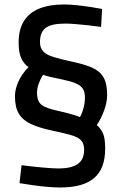

<svg xmlns="http://www.w3.org/2000/svg" viewBox="-20 -666 546 851"><path d="M245.6 165Q221.7 165 189 162.1Q156.4 159.2 123.5 154.6Q90.6 150 66.3 145.8L75.6 66.1Q89.6 68.1 106.6 70.1Q123.6 72.1 141.8 73.9Q160 75.7 177.7 77.2Q195.4 78.7 211.4 79.7Q227.4 80.7 239.4 80.7Q295.9 80.7 324.4 61Q352.9 41.3 352.9 -2Q352.9 -30.2 338.9 -44.5Q324.9 -58.9 293.3 -67.7Q261.8 -76.5 209.8 -87.5Q154.4 -99.3 118 -115.9Q81.7 -132.5 64 -161.3Q46.3 -190.1 46.3 -239.1Q46.3 -263.5 55.4 -288.8Q64.6 -314.2 78.8 -335.2Q93.1 -356.2 106.6 -367.9Q84.6 -384.2 73.6 -409.2Q62.6 -434.1 62.6 -478.1Q62.6 -535.5 86.1 -572.8Q109.6 -610.2 154.8 -628.2Q199.9 -646.2 263.9 -646.2Q288.8 -646.2 320 -642.9Q351.2 -639.7 381.2 -635.1Q411.2 -630.5 432.5 -626.3L428 -546.6Q404.4 -550.2 373.9 -553.6Q343.5 -556.9 315.5 -559.2Q287.6 -561.5 269.6 -561.5Q207.6 -561.5 182.4 -542.3Q157.2 -523.2 157.2 -479.7Q157.2 -453.2 171.8 -438Q186.4 -422.7 217.5 -413.2Q248.7 -403.6 297.7 -393.1Q353.4 -381.4 387.9 -366.3Q422.4 -351.2 438.6 -323.4Q454.9 -295.6 454.9 -246.2Q454.9 -211.8 440.9 -174.9Q427 -138 409 -111.7Q427 -96.4 436.6 -74.6Q446.2 -52.7 446.2 -8.6Q446.2 36.6 434.1 69.3Q422 101.9 397.2 123.2Q372.3 144.4 334.7 154.7Q297 165 245.6 165ZM334 -147.1Q342.8 -159.7 349.6 -185Q356.5 -210.3 356.5 -233.2Q356.5 -259.5 346.1 -274.1Q335.7 -288.7 313.2 -297.7Q290.6 -306.8 254.3 -314.1Q228.5 -319.1 205.3 -324.6Q182.1 -330.1 171.1 -334.4Q162.1 -322.4 153.1 -299.2Q144.1 -276 144.1 -255.5Q144.1 -215.8 165.4 -200.5Q186.7 -185.1 236.8 -174.8Q256.7 -170.5 274.2 -165.9Q291.7 -161.3 307 -156.8Q322.3 -152.3 334 -147.1Z"/></svg>

Font: Titillium Web SemiBold
Style: Regular
Weight: 600
Designer: Mohamed Gaber, Accademia di Belle Arti di Urbino
Foundry: Kief Type Foundry, Accademia di Belle Arti di Urbino
Version: Version 3.000; ttfautohint (v1.8.4)